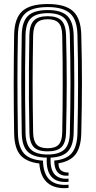

<svg xmlns="http://www.w3.org/2000/svg" viewBox="-20 -828 487 978"><path d="M329.2 129.5Q260.8 135.5 223.1 104.2Q185.5 73 180.2 4.8Q114.2 -3 83.8 -38.1Q53.2 -73.2 52 -149.5Q51 -217.2 50.4 -278.2Q49.8 -339.2 49.8 -398.5Q49.8 -457.8 50.4 -519.6Q51 -581.5 52 -650.5Q53.5 -734.8 93.4 -771.1Q133.2 -807.5 223.2 -807.5Q312 -807.5 351.9 -771.2Q391.8 -735 394 -650.8Q395.8 -584.2 396.6 -524.2Q397.5 -464.2 397.4 -405.2Q397.2 -346.2 396.5 -283.6Q395.8 -221 394 -149.2Q392.2 -77.5 365.1 -41.9Q338 -6.2 277.8 3.8Q277.8 31.5 293.5 41.8Q309.2 52 329.2 50.5V66.8Q293 69.8 274.8 50.6Q256.5 31.5 256.2 -10Q318.2 -15.5 345.6 -48.1Q373 -80.8 374.5 -150Q376 -216.2 376.8 -276.2Q377.5 -336.2 377.6 -395.2Q377.8 -454.2 377 -516.8Q376.2 -579.2 374.5 -650Q373 -727 337.2 -759.5Q301.5 -792 223.2 -792Q142.5 -792 107.8 -758.8Q73 -725.5 71.2 -650Q70 -591 69.4 -533.6Q68.8 -476.2 68.8 -416.6Q68.8 -357 69.4 -291.4Q70 -225.8 71.2 -150Q72.8 -79 102.4 -46.2Q132 -13.5 199 -9.8Q200 57.2 233 87.9Q266 118.5 329.2 113ZM329.2 98.2Q269.8 103.5 242.1 72.2Q214.5 41 218.5 -25Q151.2 -26 121.5 -54.9Q91.8 -83.8 90.8 -150Q89.8 -220 89.1 -283.2Q88.5 -346.5 88.5 -406.6Q88.5 -466.8 89.1 -526.8Q89.8 -586.8 90.8 -650Q92 -717.8 122.6 -747.2Q153.2 -776.8 223.2 -776.8Q291 -776.8 322.1 -747.6Q353.2 -718.5 355.2 -649.5Q356.8 -588 357.6 -528.1Q358.5 -468.2 358.5 -407.8Q358.5 -347.2 357.8 -283.6Q357 -220 355.2 -150.5Q353.5 -86 326.1 -56.9Q298.8 -27.8 237.8 -25Q234.5 32.5 257.5 59.2Q280.5 86 329.2 82ZM223.2 -41Q279.2 -41 306.8 -65.4Q334.2 -89.8 335.8 -151Q337.2 -216.2 338.1 -278.4Q339 -340.5 339 -401.5Q339 -462.5 338.1 -523.9Q337.2 -585.2 335.8 -649Q334.2 -710.5 307.4 -735.8Q280.5 -761 223.2 -761Q165.2 -761 138.2 -735.8Q111.2 -710.5 110 -649.5Q108.2 -559 107.8 -480.8Q107.2 -402.5 107.9 -323.2Q108.5 -244 110 -150.5Q111.2 -91.8 137.5 -66.4Q163.8 -41 223.2 -41ZM223.2 -57Q170.8 -57 150.6 -80.5Q130.5 -104 129.8 -150.5Q128 -238.8 127.4 -318.4Q126.8 -398 127.4 -478.4Q128 -558.8 129.5 -648.5Q130.5 -700.8 152.4 -723.1Q174.2 -745.5 223.2 -745.5Q272.2 -745.5 293.6 -722.9Q315 -700.2 316.5 -648.8Q318.2 -582.8 319.1 -523.1Q320 -463.5 319.9 -405Q319.8 -346.5 319 -284.4Q318.2 -222.2 316.5 -151.2Q315 -100.5 293.4 -78.8Q271.8 -57 223.2 -57ZM223.2 -73Q261.8 -73 279 -91.5Q296.2 -110 297 -153Q298.2 -214.8 298.8 -274.5Q299.2 -334.2 299.4 -394.2Q299.5 -454.2 299 -516.9Q298.5 -579.5 297 -647Q296.2 -692.5 278.8 -711.2Q261.2 -730 223.2 -730Q184.5 -730 167.1 -711.1Q149.8 -692.2 148.8 -648.5Q147.8 -589.2 147 -530.2Q146.2 -471.2 146.2 -410.4Q146.2 -349.5 146.9 -285.2Q147.5 -221 148.8 -151.5Q149.8 -109.8 166.9 -91.4Q184 -73 223.2 -73Z"/></svg>

Font: Big Shoulders Inline Text Thin SemiBold
Style: Regular
Weight: 600
Version: Version 2.002